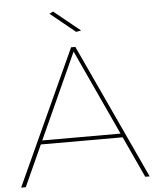

<svg xmlns="http://www.w3.org/2000/svg" viewBox="-59 -941 804 991"><g transform="rotate(-5 343.0 -445.5)"><path d="M330 -699H352L676 0H653L341 -676L34 0H10ZM125 -233H559V-213H125ZM253 -891 389 -781 363 -776 234 -881Z"/></g></svg>

Font: Alexandria Thin
Style: Regular
Weight: 250
Designer: Mohamed Gaber
Foundry: Kief Type Foundry
Version: Version 5.100